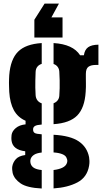

<svg xmlns="http://www.w3.org/2000/svg" viewBox="-20 -849 570 1070"><path d="M212.5 201.5Q130.5 197.5 94.8 173Q59 148.5 50.5 115Q49 108 48 97Q47 86 48.5 78Q52.5 55.5 68.5 37.8Q84.5 20 120.5 15V-6Q52 -14 44.5 -64Q43 -76 43.5 -82.5Q44 -89 44.5 -97Q47.5 -118 67.8 -135.2Q88 -152.5 122.5 -156V-176Q79 -195 57.2 -235Q35.5 -275 31.5 -337Q31 -352.5 30.5 -365Q30 -377.5 30 -388.2Q30 -399 30.5 -409.2Q31 -419.5 31.5 -430Q38.5 -519 80.8 -561.2Q123 -603.5 212.5 -609V-493Q196.5 -488 187.8 -476.5Q179 -465 178.5 -448Q177.5 -422.5 177 -401.2Q176.5 -380 176.8 -360.2Q177 -340.5 178.5 -319Q179.5 -302 188.2 -290.2Q197 -278.5 212.5 -273V-155Q185 -153 174.8 -146.8Q164.5 -140.5 164.5 -129Q164.5 -128.5 164.5 -127.8Q164.5 -127 164.5 -126Q164.5 -114 173 -108.2Q181.5 -102.5 212.5 -100.5V1Q185 4 170.8 13Q156.5 22 151.5 35Q148.5 42.5 149 50.8Q149.5 59 151.5 65Q157 80 171.8 88Q186.5 96 212.5 98.5ZM278.5 201V98.5Q308 95 326.8 86Q345.5 77 351.5 63Q355.5 54.5 355.2 47Q355 39.5 350.5 30Q345.5 17.5 326.8 10Q308 2.5 278.5 0.5V-98Q372 -93 418.8 -61.2Q465.5 -29.5 476.5 27Q478 35 478.5 47.8Q479 60.5 476.5 75Q465.5 139 411.5 167.5Q357.5 196 278.5 201ZM278.5 -157V-273.5Q293 -279 301.2 -289.8Q309.5 -300.5 310.5 -315Q312 -335.5 312.5 -357.2Q313 -379 312.5 -402Q312 -425 310.5 -450Q309.5 -465.5 301.2 -476.5Q293 -487.5 278.5 -492.5V-609Q387 -602.5 426.5 -541H447.5Q452 -572 471.2 -585.8Q490.5 -599.5 528.5 -600V-487H512.5Q487 -487 472.8 -476.8Q458.5 -466.5 458.5 -437V-409Q458.5 -396.5 458.8 -386.2Q459 -376 458.8 -364.5Q458.5 -353 457.5 -337Q452 -248 410.5 -205.5Q369 -163 278.5 -157ZM308.5 -829 266.5 -752H328.5V-640H171.5V-739L228.5 -829Z"/></svg>

Font: Big Shoulders Stencil Text Thin Black
Style: Regular
Weight: 900
Version: Version 2.001